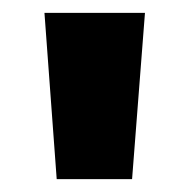

<svg xmlns="http://www.w3.org/2000/svg" viewBox="-20 -734 293 298"><path d="M205 -714 185 -456H68L49 -714Z"/></svg>

Font: Noto Sans Armenian Condensed ExtraBold
Style: Regular
Weight: 800
Width: 3
Designer: Monotype Design Team
Foundry: Monotype Imaging Inc.
Version: Version 2.008; ttfautohint (v1.8.4.7-5d5b)